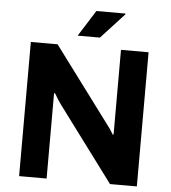

<svg xmlns="http://www.w3.org/2000/svg" viewBox="-58 -925 870 978"><g transform="rotate(5 377.0 -436.0)"><path d="M311 -738.8 395 -872.1H543L543.9 -868.2L424.8 -738.8ZM76.2 0V-686H212.9L488.8 -315.9Q516.1 -281.7 532.2 -252.9H537.1V-315.9V-686H678.2V0H541L258.8 -378.9Q242.7 -399.4 222.2 -436H216.8V-378.9V0Z"/></g></svg>

Font: Archivo
Style: Bold
Weight: 700
Designer: Hector Gatti
Foundry: Omnibus-Type
Version: Version 2.001